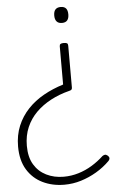

<svg xmlns="http://www.w3.org/2000/svg" viewBox="-70 -562 762 1222"><g transform="rotate(-5 311.5 49.5)"><path d="M365 -285Q380 -285 386 -281Q392 -277 392 -265V2Q392 12 387 16Q382 20 372 22Q309 38 255 66.5Q201 95 160.5 135Q120 175 97 228Q74 281 74 347Q74 419 102.5 466.5Q131 514 180.5 538.5Q230 563 291 563Q340 563 386 549Q432 535 473 510Q514 485 548 453Q557 447 564.5 446.5Q572 446 582 454Q592 464 591 472.5Q590 481 583 488Q545 526 497.5 554Q450 582 398 598Q346 614 291 614Q215 614 153 584Q91 554 54.5 494.5Q18 435 18 346Q18 274 42.5 215Q67 156 110.5 110Q154 64 212 31.5Q270 -1 338 -22V-266Q338 -277 344.5 -281Q351 -285 365 -285ZM365 -515Q388 -515 399 -502.5Q410 -490 410 -464Q410 -439 399 -426Q388 -413 365 -413Q343 -413 331.5 -426Q320 -439 320 -464Q320 -490 331.5 -502.5Q343 -515 365 -515Z"/></g></svg>

Font: Playwrite FR Moderne ExtraLight
Style: Regular
Weight: 250
Version: Version 1.002